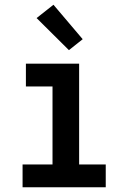

<svg xmlns="http://www.w3.org/2000/svg" viewBox="-20 -788 540 808"><path d="M75 0V-96H201V-424H89V-520H313V-96H425V0ZM270 -577 134 -712 205 -768 328 -623Z"/></svg>

Font: Iosevka Web
Style: Bold
Weight: 700
Monospace: yes
Designer: Belleve Invis
Foundry: Belleve Invis
Version: Version 28.0.3; ttfautohint (v1.8.3)